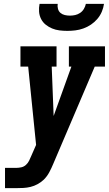

<svg xmlns="http://www.w3.org/2000/svg" viewBox="-20 -975 564 995"><path d="M6 0V-105H64Q77 -105 90.5 -108Q104 -111 114.5 -120.5Q125 -130 131 -142.5Q137 -155 142 -167L167 -224L126 -630H86V-735H273V-630H248L258 -374L350 -630H337V-735H524V-630H471L256 -126Q247 -104 235.5 -82.5Q224 -61 207 -44Q192 -30 174.5 -20.5Q157 -11 138.5 -6.5Q120 -2 101.5 -1Q83 0 64 0ZM329 -815Q308 -815 288 -817.5Q268 -820 250 -827.5Q232 -835 217 -847Q202 -859 193 -876.5Q184 -894 182.5 -914.5Q181 -935 185 -955H279Q277 -942 280.5 -929Q284 -916 293.5 -908Q303 -900 316 -897Q329 -894 342 -894Q356 -894 369.5 -897Q383 -900 395 -908Q407 -916 414.5 -928.5Q422 -941 425 -955H519Q516 -934 507.5 -914Q499 -894 484.5 -877Q470 -860 451.5 -847.5Q433 -835 412 -827.5Q391 -820 370 -817.5Q349 -815 329 -815Z"/></svg>

Font: Iosevka Slab Extrabold Oblique
Style: Regular
Weight: 800
Italic angle: -9°
Monospace: yes
Designer: Belleve Invis
Foundry: Belleve Invis
Version: Version 11.1.1; ttfautohint (v1.8.3)